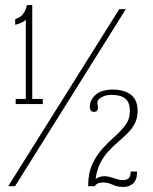

<svg xmlns="http://www.w3.org/2000/svg" viewBox="-20 -736 605 759"><path d="M42 -324.5V-345H82V-660Q80 -653.5 64.8 -646.5Q49.5 -639.5 40 -638V-660.5Q48.5 -663 55.5 -667Q62.5 -671 68.5 -677.5Q74.5 -684 79 -693.5Q83.5 -703 86.5 -716H107.5V-345H149V-324.5ZM12.5 0 451.5 -700H477.5L39.5 0ZM466.5 3Q449.5 3 437.5 -1.2Q425.5 -5.5 414.5 -10Q403.5 -14.5 388.5 -14.5Q372.5 -14.5 364.2 -9.5Q356 -4.5 355 0H328.5Q328.5 -51.5 345.2 -87.5Q362 -123.5 386.5 -150Q411 -176.5 435.5 -198.2Q460 -220 476.8 -243Q493.5 -266 493.5 -296Q493.5 -323.5 483.5 -337.2Q473.5 -351 457 -356Q440.5 -361 420 -361Q404 -361 391.5 -356.2Q379 -351.5 372 -344.8Q365 -338 365 -331Q365 -325.5 365.5 -323Q366 -320.5 366.5 -318Q367 -315.5 367 -310Q367 -301 362.5 -297.2Q358 -293.5 351 -293.5Q344.5 -293.5 339.8 -298.2Q335 -303 335 -314.5Q335 -340.5 358 -361.2Q381 -382 428 -382Q444 -382 460.8 -378.2Q477.5 -374.5 492 -365.5Q506.5 -356.5 515.2 -340Q524 -323.5 524 -298Q524 -269.5 513.2 -248.5Q502.5 -227.5 485.2 -210.2Q468 -193 448 -176Q428 -159 409.2 -138.8Q390.5 -118.5 376.5 -91.8Q362.5 -65 358 -28Q360 -30 364.5 -32.5Q369 -35 376.2 -37.2Q383.5 -39.5 393 -39.5Q404 -39.5 416.8 -35.8Q429.5 -32 442.2 -28Q455 -24 464.5 -24Q479 -24 487.8 -30.5Q496.5 -37 496.5 -58H521.5V-51Q521.5 -34.5 515 -22.5Q508.5 -10.5 496.2 -3.8Q484 3 466.5 3Z"/></svg>

Font: Imbue Thin 10pt Thin
Style: Regular
Weight: 250
Version: Version 1.102